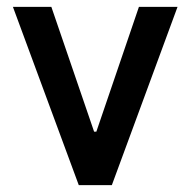

<svg xmlns="http://www.w3.org/2000/svg" viewBox="-20 -537 552 557"><path d="M495 -517 304.5 0H208.5L17.5 -517H129L253 -155H259.5L383 -517Z"/></svg>

Font: Public Sans SemiBold
Style: Regular
Weight: 600
Designer: The Public Sans Project Authors: Dan O. Williams and USWDS (Libre Franklin designed by Pablo Impallari and Rodrigo Fuenz
Version: Version 1.007